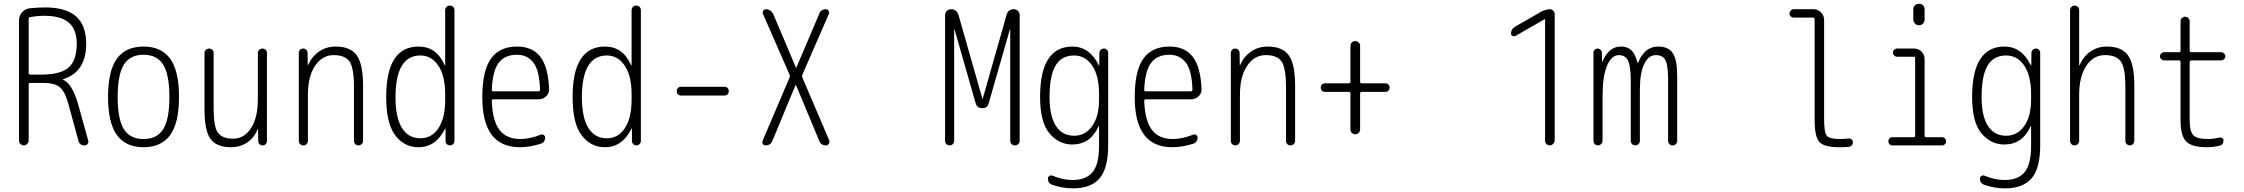

<svg xmlns="http://www.w3.org/2000/svg" viewBox="-20 -780 12040 1030"><path d="M133.8 -677.7V-388.7Q133.8 -379.9 141.6 -379.9H204.1Q304.7 -379.9 348.1 -418Q391.6 -456.1 391.6 -544.9Q391.6 -622.1 349.1 -658.7Q306.6 -695.3 217.8 -695.3Q181.6 -695.3 141.6 -688.5Q133.8 -685.5 133.8 -677.7ZM82 -26.4V-669.9Q82 -695.3 98.1 -713.9Q114.3 -732.4 138.7 -735.4Q185.5 -740.2 221.7 -740.2Q334 -740.2 388.2 -691.9Q442.4 -643.6 442.4 -544.9Q442.4 -394.5 319.3 -355.5Q318.4 -355.5 318.4 -352.5Q318.4 -351.6 319.3 -351.6Q368.2 -330.1 399.4 -219.7L453.1 -26.4Q456.1 -16.6 450.2 -8.3Q444.3 0 433.6 0Q406.2 0 400.4 -26.4L347.7 -218.8Q330.1 -286.1 302.7 -310.5Q275.4 -335 215.8 -335H141.6Q133.8 -335 133.8 -326.2V-26.4Q133.8 -16.6 126 -8.3Q118.2 0 107.9 0Q97.7 0 89.8 -7.8Q82 -15.6 82 -26.4Z M855.5 -433.1Q822.3 -486.3 750 -486.3Q677.7 -486.3 644.5 -433.1Q611.3 -379.9 611.3 -259.8Q611.3 -139.6 644.5 -86.9Q677.7 -34.2 750 -34.2Q822.3 -34.2 855.5 -86.9Q888.7 -139.6 888.7 -259.8Q888.7 -379.9 855.5 -433.1ZM893.1 -55.7Q845.7 9.8 750 9.8Q654.3 9.8 606.9 -55.7Q559.6 -121.1 559.6 -260.3Q559.6 -399.4 606.9 -464.8Q654.3 -530.3 750 -530.3Q845.7 -530.3 893.1 -464.8Q940.4 -399.4 940.4 -260.3Q940.4 -121.1 893.1 -55.7Z M1219.7 9.8Q1141.6 9.8 1109.4 -34.7Q1077.1 -79.1 1077.1 -190.4V-496.1Q1077.1 -505.9 1084.5 -512.7Q1091.8 -519.5 1102.1 -519.5Q1112.3 -519.5 1119.1 -512.7Q1126 -505.9 1126 -496.1V-199.2Q1126 -100.6 1148.9 -68.4Q1171.9 -36.1 1230.5 -36.1Q1290 -36.1 1326.7 -92.3Q1363.3 -148.4 1363.3 -249V-495.1Q1363.3 -505.9 1370.6 -512.7Q1377.9 -519.5 1388.2 -519.5Q1398.4 -519.5 1405.3 -512.7Q1412.1 -505.9 1412.1 -495.1V-24.4Q1412.1 -14.6 1405.8 -7.3Q1399.4 0 1389.2 0Q1378.9 0 1372.1 -6.8Q1365.2 -13.7 1365.2 -24.4L1364.3 -87.9Q1364.3 -88.9 1363.3 -88.9Q1362.3 -88.9 1362.3 -86.9Q1343.8 -41 1305.7 -15.6Q1267.6 9.8 1219.7 9.8Z M1607.4 0Q1597.7 0 1590.3 -6.8Q1583 -13.7 1583 -25.4V-496.1Q1583 -505.9 1589.4 -512.7Q1595.7 -519.5 1606 -519.5Q1616.2 -519.5 1623 -512.7Q1629.9 -505.9 1629.9 -496.1L1630.9 -430.7Q1630.9 -429.7 1631.8 -429.7Q1632.8 -429.7 1632.8 -430.7Q1652.3 -476.6 1691.4 -503.4Q1730.5 -530.3 1780.3 -530.3Q1860.4 -530.3 1894 -482.9Q1927.7 -435.5 1927.7 -320.3V-24.4Q1927.7 -14.6 1920.4 -7.3Q1913.1 0 1902.8 0Q1892.6 0 1885.7 -6.8Q1878.9 -13.7 1878.9 -24.4V-310.5Q1878.9 -416 1855 -450.2Q1831.1 -484.4 1770 -484.4Q1709 -484.4 1670.4 -427.2Q1631.8 -370.1 1631.8 -271.5V-25.4Q1631.8 -14.6 1625 -7.3Q1618.2 0 1607.4 0Z M2235.4 -482.4Q2102.5 -482.4 2101.6 -259.8Q2101.6 -149.4 2136.2 -93.8Q2170.9 -38.1 2235.4 -38.1Q2295.9 -38.1 2332 -92.3Q2368.2 -146.5 2368.2 -245.1V-275.4Q2368.2 -373 2331.5 -427.7Q2294.9 -482.4 2235.4 -482.4ZM2224.6 9.8Q2149.4 9.8 2100.6 -53.7Q2051.8 -117.2 2051.8 -259.8Q2051.8 -529.3 2224.6 -530.3Q2322.3 -530.3 2365.2 -430.7Q2365.2 -428.7 2367.2 -428.7Q2368.2 -428.7 2368.2 -429.7V-724.6Q2368.2 -735.4 2375 -742.7Q2381.8 -750 2393.1 -750Q2404.3 -750 2411.1 -743.2Q2418 -736.3 2418 -724.6V-24.4Q2418 -14.6 2411.1 -7.3Q2404.3 0 2394 0Q2383.8 0 2377 -6.8Q2370.1 -13.7 2370.1 -24.4V-89.8Q2370.1 -90.8 2368.2 -90.8Q2367.2 -90.8 2367.2 -88.9Q2318.4 9.8 2224.6 9.8Z M2753.9 -486.3Q2687.5 -486.3 2654.8 -442.4Q2622.1 -398.4 2618.2 -297.9Q2618.2 -290 2626 -290H2868.2Q2877 -290 2877 -298.8Q2874 -402.3 2841.3 -444.3Q2808.6 -486.3 2753.9 -486.3ZM2768.6 9.8Q2566.4 9.8 2567.4 -259.8Q2567.4 -399.4 2613.3 -464.8Q2659.2 -530.3 2753.9 -530.3Q2835.9 -530.3 2878.4 -475.6Q2920.9 -420.9 2925.8 -302.7Q2926.8 -279.3 2909.7 -263.2Q2892.6 -247.1 2869.1 -247.1H2626Q2618.2 -247.1 2618.2 -238.3Q2622.1 -131.8 2659.7 -83Q2697.3 -34.2 2771.5 -34.2Q2822.3 -34.2 2880.9 -57.6Q2888.7 -60.5 2896.5 -56.2Q2904.3 -51.8 2904.3 -43Q2904.3 -16.6 2880.9 -8.8Q2820.3 9.8 2768.6 9.8Z M3235.4 -482.4Q3102.5 -482.4 3101.6 -259.8Q3101.6 -149.4 3136.2 -93.8Q3170.9 -38.1 3235.4 -38.1Q3295.9 -38.1 3332 -92.3Q3368.2 -146.5 3368.2 -245.1V-275.4Q3368.2 -373 3331.5 -427.7Q3294.9 -482.4 3235.4 -482.4ZM3224.6 9.8Q3149.4 9.8 3100.6 -53.7Q3051.8 -117.2 3051.8 -259.8Q3051.8 -529.3 3224.6 -530.3Q3322.3 -530.3 3365.2 -430.7Q3365.2 -428.7 3367.2 -428.7Q3368.2 -428.7 3368.2 -429.7V-724.6Q3368.2 -735.4 3375 -742.7Q3381.8 -750 3393.1 -750Q3404.3 -750 3411.1 -743.2Q3418 -736.3 3418 -724.6V-24.4Q3418 -14.6 3411.1 -7.3Q3404.3 0 3394 0Q3383.8 0 3377 -6.8Q3370.1 -13.7 3370.1 -24.4V-89.8Q3370.1 -90.8 3368.2 -90.8Q3367.2 -90.8 3367.2 -88.9Q3318.4 9.8 3224.6 9.8Z M3632.8 -267.6Q3623 -267.6 3616.7 -274.4Q3610.4 -281.2 3610.4 -291Q3610.4 -300.8 3616.7 -307.6Q3623 -314.5 3632.8 -314.5H3867.2Q3877 -314.5 3883.3 -307.6Q3889.6 -300.8 3889.6 -291Q3889.6 -281.2 3883.3 -274.4Q3877 -267.6 3867.2 -267.6Z M4086.9 0Q4077.1 0 4072.3 -7.8Q4067.4 -15.6 4071.3 -25.4L4215.8 -364.3Q4218.8 -372.1 4215.8 -378.9L4073.2 -705.1Q4069.3 -713.9 4074.7 -722.2Q4080.1 -730.5 4089.8 -730.5Q4101.6 -730.5 4112.3 -723.1Q4123 -715.8 4127.9 -705.1L4250 -417Q4250 -416 4251 -416Q4252 -416 4252 -417L4375 -706.1Q4383.8 -730.5 4411.1 -730.5Q4419.9 -730.5 4424.8 -722.2Q4429.7 -713.9 4426.8 -706.1L4284.2 -378.9Q4281.2 -372.1 4284.2 -364.3L4428.7 -26.4Q4431.6 -17.6 4426.3 -8.8Q4420.9 0 4412.1 0Q4382.8 0 4374 -26.4L4250 -324.2H4249H4248L4124 -25.4Q4114.3 0 4086.9 0Z M5074.2 0Q5064.5 0 5057.1 -6.8Q5049.8 -13.7 5049.8 -24.4V-698.2Q5049.8 -711.9 5059.1 -721.2Q5068.4 -730.5 5082 -730.5Q5113.3 -730.5 5122.1 -699.2L5250 -251Q5250 -250 5251 -250Q5252 -250 5252 -251L5379.9 -700.2Q5387.7 -730.5 5418.9 -730.5Q5431.6 -730.5 5440.9 -721.2Q5450.2 -711.9 5450.2 -699.2V-25.4Q5450.2 -14.6 5442.9 -7.3Q5435.5 0 5424.8 0Q5414.1 0 5406.7 -7.3Q5399.4 -14.6 5399.4 -25.4V-621.1Q5399.4 -622.1 5398.4 -622.1H5397.5L5284.2 -226.6Q5277.3 -199.2 5249 -199.7Q5220.7 -200.2 5213.9 -226.6L5100.6 -622.1H5099.6Q5098.6 -622.1 5098.6 -621.1V-24.4Q5098.6 -14.6 5091.8 -7.3Q5085 0 5074.2 0Z M5742.2 -482.4Q5674.8 -482.4 5642.6 -428.2Q5610.4 -374 5610.4 -259.8Q5610.4 -157.2 5644.5 -104.5Q5678.7 -51.8 5742.2 -51.8Q5801.8 -51.8 5838.9 -103.5Q5876 -155.3 5876 -245.1V-275.4Q5876 -373 5839.4 -427.7Q5802.7 -482.4 5742.2 -482.4ZM5732.4 -4.9Q5660.2 -4.9 5609.9 -64.5Q5559.6 -124 5559.6 -259.8Q5559.6 -529.3 5732.4 -530.3Q5825.2 -530.3 5874 -430.7Q5874 -428.7 5876 -428.7Q5877 -428.7 5877 -429.7L5877.9 -496.1Q5877.9 -505.9 5884.8 -512.7Q5891.6 -519.5 5901.9 -519.5Q5912.1 -519.5 5918.5 -512.7Q5924.8 -505.9 5924.8 -496.1V2Q5924.8 122.1 5878.9 176.3Q5833 230.5 5735.4 230.5Q5680.7 230.5 5627 211.9Q5601.6 204.1 5601.6 177.7Q5601.6 168.9 5609.4 164.1Q5617.2 159.2 5625 162.1Q5683.6 186.5 5735.4 185.5Q5805.7 185.5 5840.8 144Q5876 102.5 5876 2V-102.5Q5876 -103.5 5874 -103.5Q5873 -103.5 5873 -101.6Q5829.1 -4.9 5732.4 -4.9Z M6253.9 -486.3Q6187.5 -486.3 6154.8 -442.4Q6122.1 -398.4 6118.2 -297.9Q6118.2 -290 6126 -290H6368.2Q6377 -290 6377 -298.8Q6374 -402.3 6341.3 -444.3Q6308.6 -486.3 6253.9 -486.3ZM6268.6 9.8Q6066.4 9.8 6067.4 -259.8Q6067.4 -399.4 6113.3 -464.8Q6159.2 -530.3 6253.9 -530.3Q6335.9 -530.3 6378.4 -475.6Q6420.9 -420.9 6425.8 -302.7Q6426.8 -279.3 6409.7 -263.2Q6392.6 -247.1 6369.1 -247.1H6126Q6118.2 -247.1 6118.2 -238.3Q6122.1 -131.8 6159.7 -83Q6197.3 -34.2 6271.5 -34.2Q6322.3 -34.2 6380.9 -57.6Q6388.7 -60.5 6396.5 -56.2Q6404.3 -51.8 6404.3 -43Q6404.3 -16.6 6380.9 -8.8Q6320.3 9.8 6268.6 9.8Z M6607.4 0Q6597.7 0 6590.3 -6.8Q6583 -13.7 6583 -25.4V-496.1Q6583 -505.9 6589.4 -512.7Q6595.7 -519.5 6606 -519.5Q6616.2 -519.5 6623 -512.7Q6629.9 -505.9 6629.9 -496.1L6630.9 -430.7Q6630.9 -429.7 6631.8 -429.7Q6632.8 -429.7 6632.8 -430.7Q6652.3 -476.6 6691.4 -503.4Q6730.5 -530.3 6780.3 -530.3Q6860.4 -530.3 6894 -482.9Q6927.7 -435.5 6927.7 -320.3V-24.4Q6927.7 -14.6 6920.4 -7.3Q6913.1 0 6902.8 0Q6892.6 0 6885.7 -6.8Q6878.9 -13.7 6878.9 -24.4V-310.5Q6878.9 -416 6855 -450.2Q6831.1 -484.4 6770 -484.4Q6709 -484.4 6670.4 -427.2Q6631.8 -370.1 6631.8 -271.5V-25.4Q6631.8 -14.6 6625 -7.3Q6618.2 0 6607.4 0Z M7087.9 -287.1Q7078.1 -287.1 7071.8 -293.5Q7065.4 -299.8 7065.4 -310.1Q7065.4 -320.3 7071.8 -326.7Q7078.1 -333 7087.9 -333H7215.8Q7224.6 -333 7224.6 -341.8V-535.2Q7224.6 -545.9 7232.4 -552.7Q7240.2 -559.6 7250 -559.6Q7260.7 -559.6 7268.6 -552.2Q7276.4 -544.9 7276.4 -535.2V-341.8Q7276.4 -333 7284.2 -333H7412.1Q7421.9 -333 7428.2 -326.7Q7434.6 -320.3 7434.6 -310.1Q7434.6 -299.8 7428.2 -293.5Q7421.9 -287.1 7412.1 -287.1H7284.2Q7276.4 -287.1 7276.4 -278.3V-85Q7276.4 -75.2 7268.6 -67.4Q7260.7 -59.6 7250 -59.6Q7240.2 -59.6 7232.4 -66.9Q7224.6 -74.2 7224.6 -85V-278.3Q7224.6 -287.1 7215.8 -287.1Z M8109.4 -586.9Q8102.5 -583 8094.2 -587.4Q8085.9 -591.8 8085.9 -599.6Q8085.9 -625 8109.4 -637.7L8247.1 -716.8Q8270.5 -729.5 8293.9 -730.5Q8304.7 -730.5 8312.5 -722.7Q8320.3 -714.8 8320.3 -705.1V-26.4Q8320.3 -16.6 8312 -8.3Q8303.7 0 8293.9 0Q8284.2 0 8276.4 -7.3Q8268.6 -14.6 8268.6 -26.4V-674.8Q8268.6 -676.8 8267.6 -676.8H8265.6Z M8528.3 -25.4V-498Q8528.3 -506.8 8534.7 -513.2Q8541 -519.5 8549.8 -519.5Q8558.6 -519.5 8565.9 -513.2Q8573.2 -506.8 8573.2 -498L8574.2 -448.2Q8574.2 -447.3 8575.2 -447.3Q8576.2 -447.3 8576.2 -449.2Q8610.4 -530.3 8674.8 -530.3Q8710.9 -530.3 8731.9 -510.3Q8752.9 -490.2 8764.6 -443.4Q8764.6 -442.4 8766.6 -442.4Q8767.6 -442.4 8767.6 -443.4Q8802.7 -530.3 8875 -530.3Q8930.7 -530.3 8954.1 -494.6Q8977.5 -459 8977.5 -370.1V-24.4Q8977.5 -14.6 8970.2 -7.3Q8962.9 0 8953.1 0Q8943.4 0 8936 -6.8Q8928.7 -13.7 8928.7 -24.4V-360.4Q8927.7 -434.6 8913.1 -459.5Q8898.4 -484.4 8862.3 -484.4Q8824.2 -484.4 8800.8 -437Q8777.3 -389.6 8777.3 -299.8V-24.4Q8777.3 -14.6 8770 -7.3Q8762.7 0 8752.9 0Q8743.2 0 8735.8 -6.8Q8728.5 -13.7 8728.5 -24.4V-349.6Q8727.5 -428.7 8712.9 -456.5Q8698.2 -484.4 8664.1 -484.4Q8625 -484.4 8601.1 -427.7Q8577.1 -371.1 8577.1 -264.6V-25.4Q8577.1 -14.6 8569.3 -7.3Q8561.5 0 8551.8 0Q8542 0 8535.2 -6.8Q8528.3 -13.7 8528.3 -25.4Z M9601.6 -685.5Q9592.8 -685.5 9586.4 -692.4Q9580.1 -699.2 9580.1 -708Q9580.1 -716.8 9586.4 -723.6Q9592.8 -730.5 9601.6 -730.5H9709Q9732.4 -730.5 9749 -713.4Q9765.6 -696.3 9765.6 -672.9V-139.6Q9765.6 -68.4 9780.3 -51.3Q9794.9 -34.2 9850.6 -34.2Q9873 -34.2 9897.5 -37.1Q9906.2 -38.1 9913.1 -32.2Q9919.9 -26.4 9919.9 -16.6Q9919.9 -6.8 9913.6 0Q9907.2 6.8 9897.5 7.8Q9880.9 9.8 9845.7 9.8Q9766.6 9.8 9740.7 -18.1Q9714.8 -45.9 9714.8 -134.8V-676.8Q9714.8 -685.5 9706.1 -685.5Z M10131.8 0Q10123 0 10116.7 -6.3Q10110.4 -12.7 10110.4 -22Q10110.4 -31.2 10116.7 -37.6Q10123 -43.9 10131.8 -43.9H10246.1Q10253.9 -43.9 10253.9 -51.8V-466.8Q10253.9 -475.6 10246.1 -475.6H10157.2Q10148.4 -475.6 10141.6 -482.4Q10134.8 -489.3 10134.8 -498Q10134.8 -506.8 10141.6 -513.2Q10148.4 -519.5 10157.2 -519.5H10249Q10272.5 -519.5 10288.6 -502.9Q10304.7 -486.3 10304.7 -462.9V-51.8Q10304.7 -43.9 10314.5 -43.9H10398.4Q10407.2 -43.9 10413.6 -37.6Q10419.9 -31.2 10419.9 -22Q10419.9 -12.7 10413.6 -6.3Q10407.2 0 10398.4 0ZM10244.1 -730.5Q10244.1 -743.2 10252.9 -751.5Q10261.7 -759.8 10274.9 -759.8Q10288.1 -759.8 10296.4 -751.5Q10304.7 -743.2 10304.7 -730.5V-675.8Q10304.7 -663.1 10296.4 -653.8Q10288.1 -644.5 10274.9 -644.5Q10261.7 -644.5 10252.9 -653.8Q10244.1 -663.1 10244.1 -675.8Z M10742.2 -482.4Q10674.8 -482.4 10642.6 -428.2Q10610.4 -374 10610.4 -259.8Q10610.4 -157.2 10644.5 -104.5Q10678.7 -51.8 10742.2 -51.8Q10801.8 -51.8 10838.9 -103.5Q10876 -155.3 10876 -245.1V-275.4Q10876 -373 10839.4 -427.7Q10802.7 -482.4 10742.2 -482.4ZM10732.4 -4.9Q10660.2 -4.9 10609.9 -64.5Q10559.6 -124 10559.6 -259.8Q10559.6 -529.3 10732.4 -530.3Q10825.2 -530.3 10874 -430.7Q10874 -428.7 10876 -428.7Q10877 -428.7 10877 -429.7L10877.9 -496.1Q10877.9 -505.9 10884.8 -512.7Q10891.6 -519.5 10901.9 -519.5Q10912.1 -519.5 10918.5 -512.7Q10924.8 -505.9 10924.8 -496.1V2Q10924.8 122.1 10878.9 176.3Q10833 230.5 10735.4 230.5Q10680.7 230.5 10627 211.9Q10601.6 204.1 10601.6 177.7Q10601.6 168.9 10609.4 164.1Q10617.2 159.2 10625 162.1Q10683.6 186.5 10735.4 185.5Q10805.7 185.5 10840.8 144Q10876 102.5 10876 2V-102.5Q10876 -103.5 10874 -103.5Q10873 -103.5 10873 -101.6Q10829.1 -4.9 10732.4 -4.9Z M11085 -25.4V-724.6Q11085 -735.4 11092.3 -742.7Q11099.6 -750 11109.9 -750Q11120.1 -750 11127 -743.2Q11133.8 -736.3 11133.8 -724.6V-430.7Q11133.8 -429.7 11135.7 -429.7Q11136.7 -429.7 11136.7 -430.7Q11156.2 -477.5 11194.8 -503.9Q11233.4 -530.3 11282.2 -530.3Q11362.3 -530.3 11396 -482.9Q11429.7 -435.5 11429.7 -320.3V-24.4Q11429.7 -14.6 11422.9 -7.3Q11416 0 11406.2 0Q11396.5 0 11389.2 -6.8Q11381.8 -13.7 11381.8 -24.4V-310.5Q11381.8 -416 11357.4 -450.2Q11333 -484.4 11272 -484.4Q11210.9 -484.4 11172.4 -427.2Q11133.8 -370.1 11133.8 -271.5V-25.4Q11133.8 -14.6 11127 -7.3Q11120.1 0 11109.9 0Q11099.6 0 11092.3 -6.8Q11085 -13.7 11085 -25.4Z M11589.8 -456.1Q11581.1 -456.1 11574.2 -462.4Q11567.4 -468.8 11567.4 -478Q11567.4 -487.3 11574.2 -493.7Q11581.1 -500 11589.8 -500H11668.9Q11677.7 -500 11677.7 -508.8V-665Q11677.7 -675.8 11685.1 -683.1Q11692.4 -690.4 11702.1 -690.4Q11711.9 -690.4 11719.2 -683.1Q11726.6 -675.8 11726.6 -665V-508.8Q11726.6 -500 11736.3 -500H11894.5Q11903.3 -500 11910.6 -493.7Q11918 -487.3 11918 -478Q11918 -468.8 11911.1 -462.4Q11904.3 -456.1 11894.5 -456.1H11736.3Q11727.5 -456.1 11726.6 -447.3V-139.6Q11726.6 -75.2 11746.1 -54.7Q11765.6 -34.2 11823.2 -34.2Q11852.5 -34.2 11885.7 -42Q11893.6 -43.9 11900.9 -39.6Q11908.2 -35.2 11908.2 -27.3Q11908.2 -2.9 11885.7 2Q11850.6 9.8 11818.4 9.8Q11738.3 9.8 11708 -21Q11677.7 -51.8 11677.7 -134.8V-447.3Q11677.7 -456.1 11668.9 -456.1Z"/></svg>

Font: Rounded-X Mgen+ 1m light
Style: Regular
Weight: 200
Designer: [Source Han Sans]
Ryoko NISHIZUKA  (kana & ideographs); Paul D. Hunt (Latin, Greek & Cyrillic); Wenlong ZHANG  (bopomofo
Version: Version 1.059.20150602